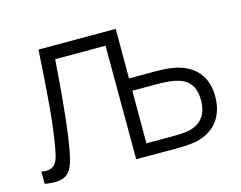

<svg xmlns="http://www.w3.org/2000/svg" viewBox="-81 -663 993 790"><g transform="rotate(-15 415.5 -267.5)"><path d="M20 0C115 17.5 137 -16 152.5 -95.5C169 -176.5 183.5 -324.5 194.5 -484H409L410 0H580.5C599 0 637.5 0 669.5 -7C735 -21.5 791 -70 791 -166C791 -268.5 725.5 -311.5 655 -323.5C626 -329 595 -329 572.5 -329H467.5V-540H138.5C127.5 -357 118.5 -233.5 100.5 -133.5C90.5 -75 80.5 -41 20 -52ZM467.5 -276.5H573C587.5 -276.5 621 -276 648 -270.5C698.5 -260 730.5 -231 730.5 -166.5C730.5 -94.5 691.5 -69 656 -59C631 -52.5 601 -52.5 573 -52.5H467.5Z"/></g></svg>

Font: Hauora Light
Style: Regular
Weight: 300
Designer: Wayne Shih
Foundry: WCYS
Version: Version 1.001;hotconv 1.0.109;makeotfexe 2.5.65596